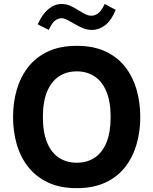

<svg xmlns="http://www.w3.org/2000/svg" viewBox="-20 -952 780 977"><path d="M370.6 -718.8Q285.2 -718.8 223.9 -689.9Q162.6 -661.1 123.3 -610.6Q84 -560.1 65.2 -494.9Q46.4 -429.7 46.4 -356.4Q46.4 -283.2 65.2 -218Q84 -152.8 123.5 -102.5Q163.1 -52.2 224.4 -23.4Q285.6 5.4 370.6 5.4Q455.6 5.4 516.8 -23.4Q578.1 -52.2 617.2 -102.5Q656.2 -152.8 675 -218Q693.8 -283.2 693.8 -356.4Q693.8 -429.7 675.3 -494.9Q656.7 -560.1 617.7 -610.6Q578.6 -661.1 517.3 -689.9Q456.1 -718.8 370.6 -718.8ZM370.6 -588.9Q422.4 -588.9 461.2 -563.2Q500 -537.6 521.5 -486.1Q543 -434.6 543 -356.4Q543 -278.3 521.7 -226.8Q500.5 -175.3 461.9 -149.7Q423.3 -124 370.6 -124Q318.4 -124 279.5 -149.7Q240.7 -175.3 219.5 -226.8Q198.2 -278.3 198.2 -356.4Q198.2 -434.6 219.7 -486.1Q241.2 -537.6 280 -563.2Q318.8 -588.9 370.6 -588.9ZM171.9 -828.1 228 -799.8Q245.6 -837.9 262 -848.6Q278.3 -859.4 293 -859.4Q303.7 -859.4 317.4 -853Q331.1 -846.7 348.1 -836.4Q381.8 -816.9 402.8 -808.3Q423.8 -799.8 448.2 -799.8Q484.4 -799.8 515.6 -824Q546.9 -848.1 568.8 -901.9L512.7 -931.6Q496.1 -896 479.2 -884Q462.4 -872.1 445.8 -872.1Q430.7 -872.1 415.8 -879.2Q400.9 -886.2 382.3 -897.9Q356.4 -914.1 337.2 -922.9Q317.9 -931.6 292.5 -931.6Q257.3 -931.6 225.8 -905.3Q194.3 -878.9 171.9 -828.1Z"/></svg>

Font: Estedad-FD-VF Thin
Style: Regular
Weight: 100
Designer: Amin Abedi
Version: Version 5.0